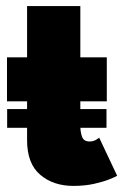

<svg xmlns="http://www.w3.org/2000/svg" viewBox="-20 -599 408 631"><path d="M3.5 -240.5H330V-179H3.5ZM3 -410.5H69V-579H244V-410.5H331V-266H244V-186Q244 -164.5 249.8 -149.2Q255.5 -134 274.5 -134Q286 -134 295 -139.2Q304 -144.5 306 -146.5L365 -21.5Q361 -18.5 340.8 -10.2Q320.5 -2 289.8 5Q259 12 221.5 12Q155 12 112 -24.8Q69 -61.5 69 -138V-266H3Z"/></svg>

Font: League Spartan Thin ExtraBold
Style: Regular
Weight: 800
Version: Version 2.002